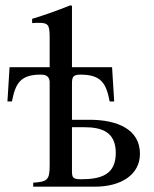

<svg xmlns="http://www.w3.org/2000/svg" viewBox="-20 -703 579 723"><path d="M251 -252V-390C251 -414 257 -422 283 -422C363 -422 380 -387 393 -321H410L402 -450H251V-681L245 -683C192 -662 156 -649 101 -632V-616C110 -617 117 -617 126 -617C160 -617 167 -611 167 -564V-450H16L8 -321H25C38 -387 55 -422 133 -422C156 -422 165 -414 167 -396V-79C167 -23 156 -19 105 -15V0H337C436 0 507 -45 507 -124C507 -216 422 -252 317 -252ZM251 -224H296C361 -224 416 -208 416 -127C416 -46 362 -28 285 -28C254 -28 251 -35 251 -59Z"/></svg>

Font: XITS Math
Style: Regular
Weight: 400
Designer: MicroPress Inc., with final additions and corrections provided by Coen Hoffman, Elsevier (retired)
Version: Version 1.108